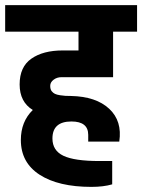

<svg xmlns="http://www.w3.org/2000/svg" viewBox="-32 -701 559 755"><path d="M209.8 -397.5Q192 -397.5 178.8 -387.5Q165.5 -377.5 165.5 -363.6Q165.5 -349.7 171.2 -342.5Q176.8 -335.4 184.2 -331.9Q191.6 -328.4 204.2 -326.5Q216.8 -324.5 225.2 -324.1Q233.7 -323.6 247.2 -323.6Q345.8 -321.5 397.5 -273.2Q449.2 -225 437 -144.2H314.9V-170.7Q314.9 -223.3 248.9 -223.3Q174.2 -223.3 174.2 -156.4Q174.2 -109 217.4 -88.4Q260.6 -67.8 359.3 -67.8H409.2V23.9Q374.9 33.9 327.5 33.9Q197.7 33.9 123.8 -13.9Q50 -61.7 50 -150.3Q50 -222.8 96.9 -268.5Q45.2 -300.2 45.2 -369Q45.2 -437.9 91.2 -470.2Q137.3 -502.6 214.6 -502.6H276.7V-576.5H-11.7V-680.7H507V-576.5H412.7V-397.5Z"/></svg>

Font: Puralecka Narrow
Style: Bold
Weight: 700
Designer: Hector Gatti, Marcela Romero, Pablo Cosgaya and Nicolas Silva
Version: Version 1.004;PS 001.004;hotconv 1.0.70;makeotf.lib2.5.58329